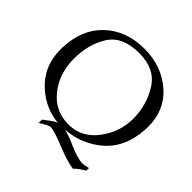

<svg xmlns="http://www.w3.org/2000/svg" viewBox="-218 -886 1222 1222"><g transform="rotate(45 393.0 -275.0)"><path d="M394.5 -706.1H399.4Q557.1 -706.1 665.5 -609.4Q766.6 -519 766.6 -371.1Q766.6 -357.9 765.6 -344.2Q755.4 -176.3 649.4 -84Q547.4 4.9 405.8 16.1Q445.3 24.9 503.4 50.8Q590.8 89.8 636.7 89.8Q653.3 89.8 685.5 80.6V105Q638.2 132.3 616.2 156.2Q556.2 148.4 459.2 108.6Q362.3 68.8 329.6 68.8Q311 68.8 256.3 105V74.2Q308.1 34.2 327.1 22.9Q334 19 341.3 16.6Q223.6 7.3 130.9 -76.2Q23.4 -171.9 23.4 -326.7Q23.4 -335.4 23.9 -344.2Q29.8 -510.7 131.6 -607.4Q233.4 -704.1 394.5 -706.1ZM394.5 -663.1Q244.6 -662.6 185.1 -568.6Q125.5 -474.6 125.5 -342.8Q125.5 -210.4 200.2 -116.9Q274.9 -23.4 394.5 -22.5H397Q513.7 -22.5 588.9 -122.1Q663.1 -220.7 663.1 -339.8V-342.8Q662.1 -464.4 599.6 -563.7Q537.1 -663.1 394.5 -663.1Z"/></g></svg>

Font: Caudex
Style: Regular
Weight: 400
Version: Version 1.04